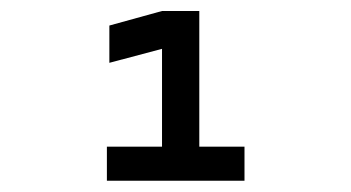

<svg xmlns="http://www.w3.org/2000/svg" viewBox="-20 -713 626 342"><path d="M170.4 -391.1V-451.7H268.6V-626L174.8 -601.1V-667.5L268.6 -693.4H335V-451.7H415.5V-391.1Z"/></svg>

Font: CaskaydiaMono NF SemiLight
Style: Regular
Weight: 350
Designer: Aaron Bell
Foundry: Saja Typeworks
Version: Version 2111.001; ttfautohint (v1.8.4);Nerd Fonts 3.1.1